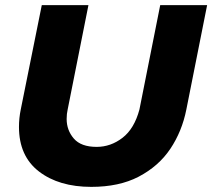

<svg xmlns="http://www.w3.org/2000/svg" viewBox="-20 -721 828 749"><path d="M336 8Q210 8 132 -52Q54 -112 54 -226Q54 -260 61 -294L143 -701H325L244 -294Q240 -277 240 -257Q240 -213 268 -180.5Q296 -148 357 -148Q412 -148 458 -183.5Q504 -219 524 -294L605 -701H788L707 -294Q690 -208.5 644.5 -140.5Q599 -72.5 520.5 -31.5Q444.5 8 336 8Z"/></svg>

Font: Argentum Novus
Style: Bold Italic
Weight: 700
Designer: Julieta Ulanovsky (font) & Cristiano Sobral (main changes)
Foundry: Julieta Ulanovsky (font) & Cristiano Sobral (main changes)
Version: Version 3.00;November 27, 2020;FontCreator 13.0.0.2655 64-bi